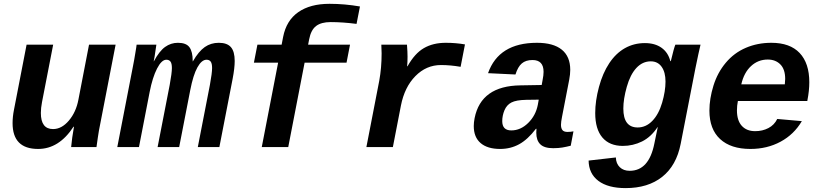

<svg xmlns="http://www.w3.org/2000/svg" viewBox="-20 -759 4241 991"><path d="M254.4 -528.3 196.8 -231.9Q190.9 -201.2 190.9 -175.8Q190.9 -92.8 253.9 -92.8Q298.3 -92.8 335.4 -136.5Q372.6 -180.2 384.8 -245.1L439.5 -528.3H576.7L497.1 -118.2Q490.2 -85.9 484.9 -48.6Q479.5 -11.2 478 0H347.2Q351.1 -44.9 361.8 -105H359.4Q284.7 9.8 176.8 9.8Q44.9 9.8 44.9 -123.5Q44.9 -156.2 52.2 -192.9L117.2 -528.3Z M793.5 0 856 -321.3Q867.2 -382.3 867.2 -407.7Q867.2 -431.2 860.1 -440.9Q853 -450.7 838.4 -450.7Q814 -450.7 790.5 -405Q767.1 -359.4 752.4 -284.2L697.3 0H585.4L666 -415.5Q669.4 -432.1 672.6 -450.4Q675.8 -468.8 678.5 -485.1Q681.2 -501.5 683.1 -513.2Q685.1 -524.9 685.1 -528.3H787.1L777.8 -466.3L773.4 -442.9H774.4Q802.2 -495.1 832 -516.6Q861.8 -538.1 898.4 -538.1Q941.4 -538.1 958 -514.9Q974.6 -491.7 974.6 -445.3V-442.4H975.6Q1005.4 -494.1 1036.9 -516.1Q1068.4 -538.1 1109.4 -538.1Q1152.3 -538.1 1171.9 -515.6Q1191.4 -493.2 1191.4 -444.3Q1191.4 -407.7 1180.7 -352.1L1112.3 0H1001L1063.5 -321.3Q1074.7 -382.3 1074.7 -407.7Q1074.7 -431.2 1067.6 -440.9Q1060.5 -450.7 1045.9 -450.7Q1021 -450.7 999 -411.4Q977.1 -372.1 961.9 -293.5L904.8 0Z M1552.2 -435.5 1467.8 0H1331.1L1415.5 -435.5H1290.5L1308.6 -528.3H1433.6L1441.4 -568.8Q1458 -653.3 1519.5 -696.3Q1581.1 -739.3 1680.7 -739.3Q1758.8 -739.3 1837.9 -725.6L1820.3 -635.7Q1748.5 -645 1686.5 -645Q1638.2 -645 1611.6 -624.8Q1585 -604.5 1575.7 -556.2L1570.3 -528.3H1786.6L1768.6 -435.5Z M2357.4 -414.1Q2305.2 -423.3 2255.9 -423.3Q2180.2 -423.3 2124 -366.2Q2067.9 -309.1 2049.3 -213.9L2007.8 0H1871.1L1937.5 -342.3Q1949.7 -408.7 1949.7 -483.4L1948.2 -528.3H2080.6Q2083.5 -490.2 2083.5 -466.3Q2083.5 -439.5 2081.5 -417H2083.5Q2120.6 -483.4 2168 -510.7Q2215.3 -538.1 2280.8 -538.1Q2332.5 -538.1 2379.9 -529.8Z M2561.5 9.8Q2496.1 9.8 2460.7 -20.5Q2425.3 -50.8 2425.3 -108.4Q2425.3 -127.4 2429.7 -149.4Q2462.9 -315.9 2666.5 -318.4L2775.9 -320.3L2780.8 -347.2Q2785.6 -370.6 2785.6 -388.2Q2785.6 -449.2 2728.5 -449.2Q2693.8 -449.2 2673.3 -431.6Q2652.8 -414.1 2640.6 -374.5L2499 -381.3Q2554.2 -538.1 2751.5 -538.1Q2835.9 -538.1 2879.6 -502.7Q2923.3 -467.3 2923.3 -398.4Q2923.3 -376 2918 -347.7L2880.9 -156.2Q2875.5 -129.4 2875.5 -114.7Q2875.5 -96.7 2883.1 -87.4Q2890.6 -78.1 2909.2 -78.1Q2924.8 -78.1 2939.9 -81.1L2925.8 -6.8Q2913.1 -3.9 2902.8 -1.5Q2892.6 1 2882.6 2.4Q2872.6 3.9 2861.3 4.9Q2850.1 5.9 2835.4 5.9Q2789.1 5.9 2768.6 -14.4Q2748 -34.7 2748 -74.2L2749 -94.2H2746.1Q2704.1 -39.1 2659.7 -14.6Q2615.2 9.8 2561.5 9.8ZM2760.7 -244.6 2695.3 -243.7Q2644 -242.7 2619.6 -230Q2595.2 -217.3 2583.7 -189.7Q2572.3 -162.1 2572.3 -133.8Q2572.3 -85.9 2619.1 -85.9Q2667 -85.9 2706.1 -124.3Q2745.1 -162.6 2755.9 -217.8Z M3209 211.9Q3118.2 211.9 3068.6 174.6Q3019 137.2 3018.1 69.8L3158.7 53.7Q3159.7 85.4 3179 104Q3198.2 122.6 3230 122.6Q3329.6 122.6 3357.4 -18.1L3375 -103H3374Q3340.3 -51.8 3293.7 -28.8Q3247.1 -5.9 3194.8 -5.9Q3126 -5.9 3089.1 -49.3Q3052.2 -92.8 3052.2 -175.3Q3052.2 -238.3 3071.5 -310.1Q3090.8 -381.8 3124.8 -432.9Q3158.7 -483.9 3205.3 -510.3Q3252 -536.6 3308.6 -536.6Q3360.8 -536.6 3394.8 -512.2Q3428.7 -487.8 3439.9 -443.4H3442.4Q3458.5 -511.2 3465.8 -528.3H3595.7L3584.5 -479L3569.3 -406.2L3493.2 -16.1Q3471.2 95.7 3397.9 153.8Q3324.7 211.9 3209 211.9ZM3415 -337.9Q3415 -386.2 3395 -414.3Q3375 -442.4 3338.9 -442.4Q3296.4 -442.4 3264.6 -408.2Q3232.9 -374 3215.1 -310.8Q3197.3 -247.6 3197.3 -198.7Q3197.3 -101.1 3271.5 -101.1Q3314 -101.1 3346.9 -135Q3379.9 -168.9 3397.5 -228.8Q3415 -288.6 3415 -337.9Z M3853 9.8Q3752 9.8 3696.8 -41.3Q3641.6 -92.3 3641.6 -188Q3641.6 -249.5 3662.4 -316.7Q3683.1 -383.8 3726.1 -435.1Q3769 -486.3 3829.6 -512.2Q3890.1 -538.1 3961.4 -538.1Q4057.6 -538.1 4107.4 -485.4Q4157.2 -432.6 4157.2 -334.5Q4157.2 -291.5 4147.5 -241.7L4147 -237.8H3788.6Q3783.7 -213.4 3783.7 -189.5Q3783.7 -137.2 3808.6 -109.6Q3833.5 -82 3877.9 -82Q3915.5 -82 3946 -97.9Q3976.6 -113.8 3991.7 -145L4118.7 -133.8Q4078.1 -64.9 4008.8 -27.6Q3939.5 9.8 3853 9.8ZM3942.9 -451.7Q3892.6 -451.7 3856.2 -417.7Q3819.8 -383.8 3806.2 -323.7H4030.8L4032.7 -351.6Q4032.7 -401.4 4007.8 -426.5Q3982.9 -451.7 3942.9 -451.7Z"/></svg>

Font: Liberation Mono
Style: Bold Italic
Weight: 700
Italic angle: -12°
Monospace: yes
Designer: Steve Matteson
Foundry: Ascender Corporation
Version: Version 2.1.5